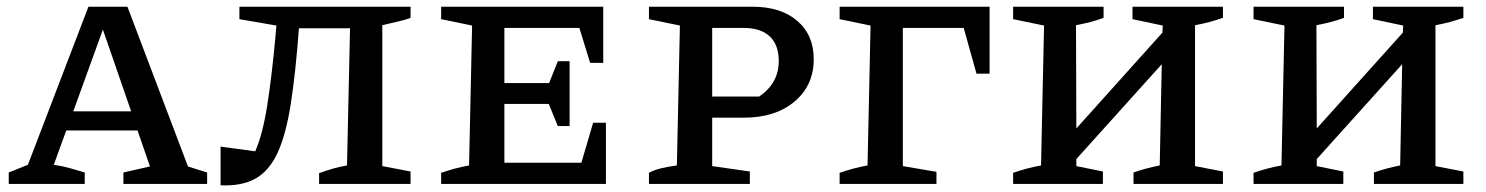

<svg xmlns="http://www.w3.org/2000/svg" viewBox="-20 -547 4418 571"><path d="M539 -52Q554 -47 564 -44Q574 -41 596 -34V0H347V-34L426 -52L389 -159H177L140 -57Q166 -53 187.5 -47Q209 -41 232 -34V0H6V-34L63 -57L243 -527H359ZM198 -216H370L286 -459Z M636 4V-111L739 -97Q761 -147 774.5 -232Q788 -317 799 -436L802 -471L692 -490V-527H1201V-494Q1186 -488 1169.5 -484.5Q1153 -481 1117 -472V-53L1201 -37V0H929V-32Q951 -40 970 -45.5Q989 -51 1012 -55L1021 -463H869Q859 -328 844.5 -236.5Q830 -145 805 -91.5Q780 -38 739 -15.5Q698 7 636 4Z M1744 -182H1782V0H1292V-33Q1312 -40 1332.5 -45.5Q1353 -51 1375 -55L1384 -471L1292 -490V-527H1774V-360H1735L1703 -464H1480V-300H1613L1639 -365H1674V-172H1639L1612 -238H1480V-63H1709Z M2218 -527Q2302 -527 2351 -485Q2400 -443 2400 -371Q2400 -293 2343 -245Q2286 -197 2192 -197H2098V-53L2210 -37V0H1910V-33Q1924 -41 1944 -46Q1964 -51 1993 -55L2002 -471L1910 -490V-527ZM2191 -464H2098V-260H2238Q2296 -300 2296 -365Q2296 -414 2269 -439Q2242 -464 2191 -464Z M2477 0V-33Q2497 -40 2517.5 -45.5Q2538 -51 2560 -55L2569 -471L2477 -490V-527H2923V-328H2884L2846 -464H2665V-53L2765 -36V0Z M2993 0V-33Q3013 -40 3033.5 -45.5Q3054 -51 3076 -55L3085 -471L2993 -490V-527H3262V-494Q3244 -487 3222.5 -481.5Q3201 -476 3180 -472L3181 -165L3437 -450L3438 -471L3348 -490V-527H3617V-494Q3597 -487 3576.5 -481.5Q3556 -476 3534 -472V-53L3617 -37V0H3351V-34Q3371 -41 3390 -46Q3409 -51 3429 -55L3435 -356L3181 -74V-53L3260 -37V0Z M3708 0V-33Q3728 -40 3748.5 -45.5Q3769 -51 3791 -55L3800 -471L3708 -490V-527H3977V-494Q3959 -487 3937.5 -481.5Q3916 -476 3895 -472L3896 -165L4152 -450L4153 -471L4063 -490V-527H4332V-494Q4312 -487 4291.5 -481.5Q4271 -476 4249 -472V-53L4332 -37V0H4066V-34Q4086 -41 4105 -46Q4124 -51 4144 -55L4150 -356L3896 -74V-53L3975 -37V0Z"/></svg>

Font: Piazzolla SC Medium
Style: Regular
Weight: 500
Designer: Juan Pablo del Peral
Foundry: Huerta Tipografica
Version: Version 1.330